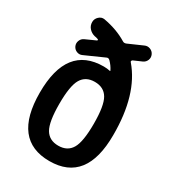

<svg xmlns="http://www.w3.org/2000/svg" viewBox="-180 -837 860 950"><g transform="rotate(30 250.0 -362.5)"><path d="M325.2 -402.8Q301.8 -442.4 250 -442.4Q198.2 -442.4 174.8 -402.8Q151.4 -363.3 151.4 -260.3Q151.4 -157.2 174.8 -117.7Q198.2 -78.1 250 -78.1Q301.8 -78.1 325.2 -117.7Q348.6 -157.2 348.6 -260.3Q348.6 -363.3 325.2 -402.8ZM250 -530.3Q269.5 -530.3 286.1 -526.4Q288.1 -526.4 288.1 -527.3V-529.3Q276.4 -552.7 257.8 -571.3Q249 -580.1 239.3 -575.2L129.9 -526.4Q115.2 -519.5 100.1 -525.4Q85 -531.2 78.1 -545.9Q71.3 -560.5 77.1 -576.2Q83 -591.8 97.7 -598.6L156.2 -625Q159.2 -627 158.7 -629.4Q158.2 -631.8 155.3 -632.8Q144.5 -636.7 135.7 -637.7Q116.2 -642.6 103 -657.2Q89.8 -671.9 89.8 -692.4Q89.8 -710.9 104 -724.1Q118.2 -737.3 135.7 -734.4Q211.9 -720.7 269.5 -685.5Q278.3 -679.7 290 -684.6L372.1 -720.7Q386.7 -727.5 402.3 -721.7Q418 -715.8 424.8 -700.7Q431.6 -685.5 425.8 -670.4Q419.9 -655.3 405.3 -648.4L358.4 -627.9Q354.5 -626 353 -621.6Q351.6 -617.2 355.5 -614.3Q460.9 -491.2 460 -259.8Q460 9.8 250 9.8Q40 9.8 40 -260.3Q40 -530.3 250 -530.3Z"/></g></svg>

Font: Rounded-X Mgen+ 2m medium
Style: Regular
Weight: 500
Designer: [Source Han Sans]
Ryoko NISHIZUKA  (kana & ideographs); Paul D. Hunt (Latin, Greek & Cyrillic); Wenlong ZHANG  (bopomofo
Version: Version 1.059.20150602